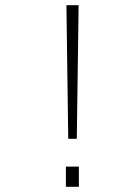

<svg xmlns="http://www.w3.org/2000/svg" viewBox="-20 -720 540 740"><path d="M243 -185 236 -700H283L276 -185ZM234 -78H284V0H234Z"/></svg>

Font: Trispace Thin
Style: Regular
Weight: 100
Designer: Tyler Finck
Foundry: Etcetera Type Company
Version: Version 1.210